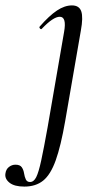

<svg xmlns="http://www.w3.org/2000/svg" viewBox="-112 -415 374 710"><path d="M-22 275Q-59 275 -77 260.5Q-95 246 -92 227Q-90 211 -79 202.5Q-68 194 -55 194Q-38 194 -31.5 203.5Q-25 213 -23 226Q-21 239 -16.5 248.5Q-12 258 -1 258Q13 258 22 240Q31 222 40.5 178Q50 134 64 56L125 -297Q135 -353 109 -353Q85 -353 43 -309Q40 -305 36 -309.5Q32 -314 35 -317Q70 -357 98.5 -376Q127 -395 154 -395Q181 -395 188.5 -373Q196 -351 187 -302L129 33Q113 125 94 178Q75 231 47.5 253Q20 275 -22 275Z"/></svg>

Font: Cormorant Medium
Style: Italic
Weight: 500
Italic angle: -10°
Designer: Christian Thalmann (Catharsis Fonts)
Foundry: Catharsis Fonts
Version: Version 4.000